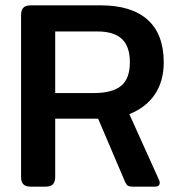

<svg xmlns="http://www.w3.org/2000/svg" viewBox="-20 -700 673 720"><path d="M59 -36V-643Q59 -662 67.5 -671Q76 -680 96 -680H357Q473 -680 533.5 -626Q594 -572 594 -466Q594 -396 561 -346.5Q528 -297 465 -272L576 -26Q579 -20 579 -15Q579 0 561 0H479Q466 0 460 -3.5Q454 -7 449 -18L348 -255H187V-36Q187 -18 178.5 -9Q170 0 149 0H96Q76 0 67.5 -9Q59 -18 59 -36ZM331 -351Q401 -351 434 -378Q467 -405 467 -466Q467 -526 437 -554Q407 -582 346 -582H187V-351Z"/></svg>

Font: Mitr
Style: Regular
Weight: 400
Designer: Thanarat Vachiruckul
Foundry: Cadson Demak
Version: Version 1.003